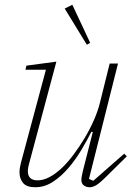

<svg xmlns="http://www.w3.org/2000/svg" viewBox="-20 -775 577 807"><path d="M128 12Q92 12 77 -6Q62 -24 62 -51Q62 -68 68 -91L173 -482H87L91 -499L217 -516L102 -86Q97 -68 97 -56Q97 -17 138 -17Q185 -17 241 -70Q265 -93 289 -125Q313 -157 335 -193.5Q357 -230 374 -268.5Q391 -307 400 -343L441 -508H476L354 -23L372 -15L502 -129L513 -118L429 -35Q400 -6 385 3Q370 12 357 12Q343 12 332.5 4.5Q322 -3 322 -20Q322 -26 324 -36Q326 -46 328 -55L370 -220L364 -221Q347 -187 323 -146.5Q299 -106 269 -70.5Q239 -35 203.5 -11.5Q168 12 128 12ZM252 -739 284 -755 359 -595 345 -587Z"/></svg>

Font: IBM Plex Serif ExtraLight
Style: Italic
Weight: 200
Italic angle: -14°
Designer: Mike Abbink, Paul van der Laan, Pieter van Rosmalen
Foundry: Bold Monday
Version: Version 2.5